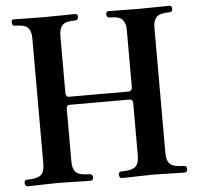

<svg xmlns="http://www.w3.org/2000/svg" viewBox="-52 -779 857 832"><g transform="rotate(-5 376.5 -363.0)"><path d="M36 0Q23 0 23 -16Q23 -29 36 -29Q79 -29 95 -42.5Q111 -56 111 -90V-638Q111 -667 98 -682.5Q85 -698 42 -698Q28 -698 28 -712Q28 -723 31.5 -724.5Q35 -726 42 -726Q46 -726 61.5 -725.5Q77 -725 97.5 -725Q118 -725 137.5 -724.5Q157 -724 169 -724Q181 -724 201.5 -724.5Q222 -725 243.5 -725Q265 -725 281.5 -725.5Q298 -726 302 -726Q316 -726 316 -714Q316 -698 302 -698Q259 -698 246 -682.5Q233 -667 233 -638V-386Q233 -381 236.5 -376Q240 -371 245 -371H508Q513 -371 517.5 -376Q522 -381 522 -386V-638Q522 -667 508.5 -682.5Q495 -698 452 -698Q439 -698 439 -714Q439 -726 452 -726Q456 -726 471.5 -725.5Q487 -725 508 -725Q529 -725 548.5 -724.5Q568 -724 580 -724Q592 -724 612.5 -724.5Q633 -725 654.5 -725Q676 -725 692.5 -725.5Q709 -726 713 -726Q726 -726 726 -712Q726 -698 713 -698Q670 -698 656 -682.5Q642 -667 642 -638V-90Q642 -57 658 -43Q674 -29 717 -29Q724 -29 727 -25Q730 -21 730 -16Q730 0 717 0Q712 0 694.5 -0.5Q677 -1 655 -1.5Q633 -2 612.5 -2.5Q592 -3 580 -3Q568 -3 548.5 -2.5Q529 -2 507.5 -1.5Q486 -1 469 -0.5Q452 0 447 0Q433 0 433 -16Q433 -29 447 -29Q491 -29 506.5 -43Q522 -57 522 -90V-323Q522 -328 518 -332Q514 -336 508 -336H245Q240 -336 236.5 -332Q233 -328 233 -323V-90Q233 -58 247.5 -43.5Q262 -29 307 -29Q313 -29 317 -25Q321 -21 321 -16Q321 0 307 0Q302 0 285 -0.5Q268 -1 245.5 -1.5Q223 -2 202 -2.5Q181 -3 169 -3Q157 -3 137 -2.5Q117 -2 95.5 -1.5Q74 -1 57.5 -0.5Q41 0 36 0Z"/></g></svg>

Font: Zen Antique Soft
Style: Regular
Weight: 400
Designer: Yoshimichi Ohira
Foundry: Positype
Version: Version 1.001